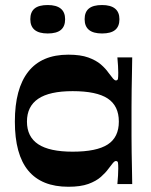

<svg xmlns="http://www.w3.org/2000/svg" viewBox="-20 -717 587 748"><path d="M246.3 10.6Q142.2 10.6 90.1 -52.3Q37.9 -115.3 37.9 -243.3Q37.9 -371.4 90.1 -437.7Q142.2 -504 246.3 -504Q293.6 -504 324 -493Q354.3 -482 373 -465.9Q391.6 -449.7 402.3 -434.1Q414.6 -417.4 420.6 -410.6Q426.6 -403.7 431.6 -403.7Q438.7 -403.7 439.7 -410.9Q440.7 -418 440.7 -434Q440.7 -444.4 439.8 -460.5Q439 -476.7 437.3 -493.4H495.1Q494.8 -464.2 494.1 -431.7Q493.4 -399.2 492.9 -366Q492.4 -332.8 492.4 -301.8Q492.4 -270.7 492.4 -243.3Q492.4 -216.7 492.4 -186.3Q492.4 -155.9 492.9 -124Q493.4 -92.1 494.1 -60.7Q494.8 -29.2 495.1 0H437.3Q439 -16.7 439.8 -33Q440.7 -49.4 440.7 -60.4Q440.7 -75.7 439.7 -82.7Q438.7 -89.7 431.6 -89.7Q426.6 -89.7 420.6 -82.8Q414.6 -76 402.3 -59.3Q391.6 -44.3 373 -27.8Q354.3 -11.3 324 -0.3Q293.6 10.6 246.3 10.6ZM263 -126.1Q356.4 -126.1 399.7 -154.2Q443 -182.2 443 -243.3Q443 -304.5 399.7 -333.2Q356.4 -361.9 263 -361.9Q172.7 -361.9 128.9 -332.2Q85 -302.5 85 -243.3Q85 -184.2 128.9 -155.1Q172.7 -126.1 263 -126.1ZM165.9 -586.6Q98.1 -586.6 98.1 -642.2Q98.1 -670.1 114.6 -683.7Q131.1 -697.4 165.9 -697.4Q199.3 -697.4 216.5 -683.6Q233.7 -669.7 233.7 -642Q233.7 -614.3 217.2 -600.5Q200.6 -586.6 165.9 -586.6ZM377.5 -586.6Q309.7 -586.6 309.7 -642.2Q309.7 -670.1 326.2 -683.7Q342.7 -697.4 377.5 -697.4Q410.9 -697.4 428.1 -683.6Q445.3 -669.7 445.3 -642Q445.3 -614.3 428.8 -600.5Q412.2 -586.6 377.5 -586.6Z"/></svg>

Font: Ojuju ExtraLight
Style: Regular
Weight: 200
Designer: Chisaokwu Joboson, Mirko Velimirovic
Foundry: Udi Foundry
Version: Version 1.000